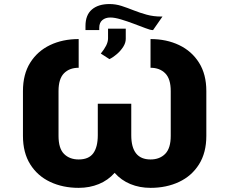

<svg xmlns="http://www.w3.org/2000/svg" viewBox="-20 -901 1112 931"><path d="M361.5 -711.6V-572.4Q316.8 -572.4 290.3 -545.6Q263.8 -518.8 263.8 -459.5V-242.2Q263.8 -181.1 290.7 -154.5Q317.5 -127.8 361.5 -127.8Q410.2 -127.8 432.2 -157.8Q454.2 -187.9 454.2 -245.4V-398.1H616.5V-245.4Q616.5 -127.8 709.9 -127.8Q754.3 -127.8 781.1 -155Q807.9 -182.2 807.9 -242.2V-459.5Q807.9 -518.8 781.1 -545.6Q754.3 -572.4 709.9 -572.4V-711.6Q787.3 -711.6 848.5 -682.4Q909.8 -653.1 945.1 -596.9Q980.5 -540.8 980.5 -459.5V-242.2Q980.5 -160.5 945.1 -104.2Q909.8 -47.9 848.5 -19Q787.3 9.9 709.9 9.9Q657 9.9 612.2 -8.5Q567.5 -27 535.9 -62.9Q504.3 -27 459.3 -8.5Q414.4 9.9 361.5 9.9Q284.4 9.9 223.2 -19Q161.9 -47.9 126.6 -104.2Q91.3 -160.5 91.3 -242.2V-459.5Q91.3 -540.8 126.4 -596.9Q161.6 -653.1 222.7 -682.4Q283.7 -711.6 361.5 -711.6ZM762.4 -820.7H767.8L722.3 -755.3H718Q709.5 -755.3 685 -764.6Q660.5 -773.8 629.1 -785.7Q597.7 -797.6 566.9 -806.8Q536.2 -816.1 514.9 -816.1Q491.5 -816.1 476.4 -803.6Q461.3 -791.2 461.3 -766.3V-755.3H394.5V-774.9Q394.5 -828.5 425.6 -854.9Q456.7 -881.4 511 -881.4Q540.8 -881.4 569.4 -872.2Q598 -862.9 627.8 -851Q657.7 -839.1 690.9 -829.9Q724.1 -820.7 762.4 -820.7ZM510.7 -614.3 468.8 -641.3Q485.4 -661.6 494.7 -679.9Q503.9 -698.2 503.9 -715.2V-762.1H589.8V-712.4Q589.8 -693.2 577.4 -673.8Q565 -654.5 546.7 -638.7Q528.4 -622.9 510.7 -614.3Z"/></svg>

Font: Inter UI Extra Bold
Style: Regular
Weight: 800
Designer: Rasmus Andersson
Foundry: rsms
Version: 3.2;8d6f07862